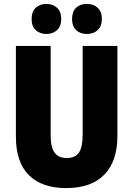

<svg xmlns="http://www.w3.org/2000/svg" viewBox="-20 -948 679 978"><path d="M578 -255Q578 -127 511.5 -58.5Q445 10 317 10Q193 10 127 -56Q61 -122 61 -251V-714H238V-261Q238 -197 258.5 -170Q279 -143 320 -143Q362 -143 381.5 -170Q401 -197 401 -262V-714H578ZM141 -851Q141 -889 162 -908.5Q183 -928 216 -928Q250 -928 271 -908Q292 -888 292 -851Q292 -815 271 -795Q250 -775 216 -775Q183 -775 162 -794.5Q141 -814 141 -851ZM347 -851Q347 -889 367.5 -908.5Q388 -928 422 -928Q457 -928 478 -908Q499 -888 499 -851Q499 -815 478 -795Q457 -775 422 -775Q388 -775 367.5 -795Q347 -815 347 -851Z"/></svg>

Font: Noto Sans Lao UI Cond Blk
Style: Regular
Weight: 900
Width: 3
Designer: Monotype Design Team
Foundry: Monotype Imaging Inc.
Version: Version 2.000; ttfautohint (v1.8.4.7-5d5b)